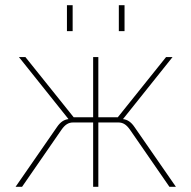

<svg xmlns="http://www.w3.org/2000/svg" viewBox="-20 -720 738 740"><path d="M339 -248V0H359V-248H436C454 -248 467 -240 481 -220L633 0H658L498 -231C485 -250 471 -259 454 -261L645 -500H620L434 -268H359V-500H339V-268H264L78 -500H53L244 -261C227 -259 213 -250 200 -231L40 0H65L217 -220C231 -240 244 -248 262 -248ZM238 -600H260V-700H238ZM438 -600H460V-700H438Z"/></svg>

Font: Perun Thin
Style: Regular
Weight: 100
Foundry: Copyright (c) Stefan Peev, Context Ltd, 2016
Version: Version 1.089